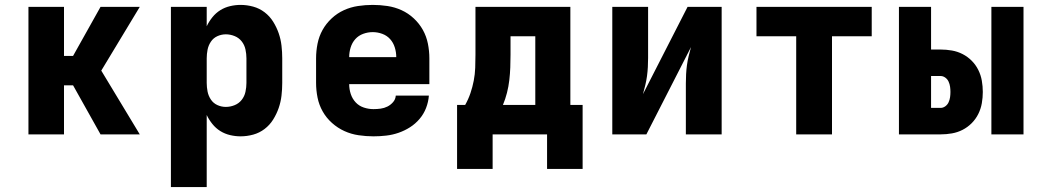

<svg xmlns="http://www.w3.org/2000/svg" viewBox="-20 -548 4240 783"><path d="M96 0V-520H241V-320H278L390 -520H550L393 -260L550 0H390L278 -200H241V0Z M677 215V-520H823V-441Q832 -460 846 -477.5Q860 -495 878.5 -506.5Q897 -518 918.5 -523Q940 -528 961 -528Q987 -528 1012.5 -521Q1038 -514 1059 -498Q1080 -482 1094 -459.5Q1108 -437 1116.5 -412.5Q1125 -388 1128 -362Q1131 -336 1131 -310V-210Q1131 -184 1128 -158Q1125 -132 1116.5 -107.5Q1108 -83 1094 -60.5Q1080 -38 1059 -22Q1038 -6 1012.5 1Q987 8 961 8Q940 8 918.5 3Q897 -2 878.5 -13.5Q860 -25 846 -42.5Q832 -60 823 -79V215ZM901 -112Q919 -112 936.5 -119Q954 -126 965.5 -140.5Q977 -155 981 -173.5Q985 -192 985 -210V-310Q985 -328 981 -346.5Q977 -365 965.5 -379.5Q954 -394 936.5 -401Q919 -408 901 -408Q883 -408 866.5 -400.5Q850 -393 840 -378Q830 -363 826.5 -345.5Q823 -328 823 -310V-210Q823 -192 826.5 -174.5Q830 -157 840 -142Q850 -127 866.5 -119.5Q883 -112 901 -112Z M1503 8Q1473 8 1442.5 3.5Q1412 -1 1384.5 -13.5Q1357 -26 1334 -46.5Q1311 -67 1296 -93.5Q1281 -120 1275 -150Q1269 -180 1269 -210V-310Q1269 -340 1275 -370Q1281 -400 1295.5 -426Q1310 -452 1332.5 -473Q1355 -494 1382.5 -506.5Q1410 -519 1440 -523.5Q1470 -528 1500 -528Q1530 -528 1560 -523.5Q1590 -519 1617.5 -506.5Q1645 -494 1667.5 -473Q1690 -452 1704.5 -426Q1719 -400 1725 -370Q1731 -340 1731 -310V-205H1404Q1404 -184 1410.5 -164.5Q1417 -145 1430.5 -130.5Q1444 -116 1463.5 -109.5Q1483 -103 1503 -103Q1518 -103 1532.5 -105Q1547 -107 1560 -113.5Q1573 -120 1583 -131.5Q1593 -143 1594 -158H1729Q1727 -132 1717.5 -107.5Q1708 -83 1691 -63Q1674 -43 1652 -29Q1630 -15 1605.5 -6.5Q1581 2 1555 5Q1529 8 1503 8ZM1596 -315Q1596 -335 1590 -354.5Q1584 -374 1571 -388.5Q1558 -403 1539 -410Q1520 -417 1500 -417Q1480 -417 1461 -410Q1442 -403 1429 -388.5Q1416 -374 1410 -354.5Q1404 -335 1404 -315Z M1844 141V-120H1877Q1890 -143 1898.5 -168Q1907 -193 1912 -219Q1917 -245 1918 -271.5Q1919 -298 1919 -325V-520H2306V-120H2356V141H2211V0H1989V141ZM2031 -120H2163V-400H2062V-325Q2062 -299 2061 -273Q2060 -247 2057 -221Q2054 -195 2047.5 -169.5Q2041 -144 2031 -120Z M2477 0V-520H2623V-312Q2623 -293 2622 -274.5Q2621 -256 2618.5 -237.5Q2616 -219 2611.5 -200.5Q2607 -182 2602 -164L2784 -520H2923V0H2777V-208Q2777 -227 2778 -245.5Q2779 -264 2781.5 -282.5Q2784 -301 2788.5 -319.5Q2793 -338 2798 -356L2616 0Z M3227 0V-400H3065V-520H3535V-400H3373V0Z M4023 0V-520H4154V0ZM3646 0V-520H3777V-346H3816Q3839 -346 3862 -342Q3885 -338 3905.5 -327.5Q3926 -317 3942.5 -300.5Q3959 -284 3969.5 -263Q3980 -242 3984 -219Q3988 -196 3988 -173Q3988 -150 3984 -127Q3980 -104 3969.5 -83Q3959 -62 3942.5 -45.5Q3926 -29 3905.5 -18.5Q3885 -8 3862 -4Q3839 0 3816 0ZM3816 -108Q3826 -108 3835 -114.5Q3844 -121 3848.5 -131Q3853 -141 3854.5 -151.5Q3856 -162 3856 -173Q3856 -184 3854.5 -194.5Q3853 -205 3848.5 -215Q3844 -225 3835 -231.5Q3826 -238 3816 -238H3777V-108Z"/></svg>

Font: Iosevka Custom Heavy Extended
Style: Regular
Weight: 900
Width: 7
Monospace: yes
Designer: Belleve Invis
Foundry: Belleve Invis
Version: Version 11.2.4; ttfautohint (v1.8.4)